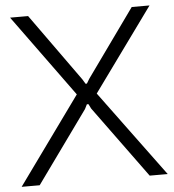

<svg xmlns="http://www.w3.org/2000/svg" viewBox="-53 -789 760 838"><g transform="rotate(-5 327.5 -370.0)"><path d="M283 -381 22 -740H101L313 -444L325 -424H331L343 -444L555 -740H633L370 -377L648 0H569L340 -314L330 -334H323L313 -314L87 0H8Z"/></g></svg>

Font: Plata Sans Light
Style: Regular
Weight: 300
Designer: Pablo Impallari, Andres Torresi, & Cristiano Sobral
Foundry: Pablo Impallari, Andres Torresi, & Cristiano Sobral
Version: Version 1.00;December 28, 2019;FontCreator 12.0.0.2547 64-bi